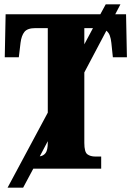

<svg xmlns="http://www.w3.org/2000/svg" viewBox="-20 -780 609 888"><path d="M15 88 201 -259V-650H144Q107 -650 93 -632.5Q79 -615 75 -582L67 -515H2L6 -714H444L469 -760H537L513 -714H563L567 -515H502L495 -582Q493 -601 488 -615Q483 -629 472 -638L370 -445V-119Q370 -77 384 -66.5Q398 -56 421 -56H448V0H134L87 88ZM370 -650V-575L410 -650ZM201 -121V-127L164 -57Q181 -59 191 -72.5Q201 -86 201 -121Z"/></svg>

Font: Noto Serif ExtraCondensed Black
Style: Regular
Weight: 900
Width: 2
Designer: Monotype Design Team
Foundry: Monotype Imaging Inc.
Version: Version 2.015; ttfautohint (v1.8.4.7-5d5b)